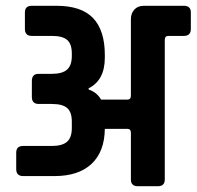

<svg xmlns="http://www.w3.org/2000/svg" viewBox="-20 -643 679 663"><path d="M477 -623H615Q639 -623 639 -600V-543Q639 -519 615 -519H561Q549 -519 549 -505V-23Q549 0 525 0H456Q432 0 432 -23V-184Q432 -198 420 -198H342Q341 -119 296 -77Q251 -35 168 -35H60Q36 -35 36 -59V-116Q36 -139 60 -139H159Q195 -139 211.5 -153.5Q228 -168 228 -201V-223Q228 -256 212 -270Q196 -284 159 -284H114Q90 -284 90 -308V-363Q90 -388 113 -388H159Q195 -388 211.5 -402.5Q228 -417 228 -450V-458Q228 -491 212 -505Q196 -519 159 -519H90Q66 -519 66 -543V-600Q66 -623 90 -623H175Q261 -623 301.5 -580.5Q342 -538 342 -453V-444Q342 -366 286 -338V-334Q315 -324 329 -299H420Q432 -299 432 -313V-577Q432 -597 444 -610Q456 -623 477 -623Z"/></svg>

Font: Rajdhani
Style: Bold
Weight: 700
Designer: Satya Rajpurohit, Jyotish Sonowal
Foundry: Indian Type Foundry
Version: Version 1.201 February 1, 2022